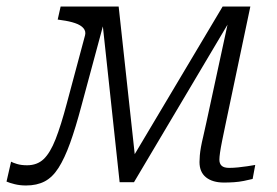

<svg xmlns="http://www.w3.org/2000/svg" viewBox="-21 -557 850 589"><path d="M343 -537H288L346 2H390L710 -537H662L372 -50H396ZM184 -240Q166 -172 149.5 -130Q133 -88 113 -69Q93 -50 62 -50Q44 -50 31 -54Q18 -58 13 -61L-1 0Q8 4 24 8Q40 12 59 12Q92 12 116 -0.5Q140 -13 158.5 -42Q177 -71 194 -118Q211 -165 229 -233L311 -537H165L156 -497L169 -495Q192 -492 209.5 -486Q227 -480 235 -470.5Q243 -461 240 -449ZM652 -67Q652 -75 654 -89Q656 -103 660.5 -125.5Q665 -148 672 -181L747 -537H689L612 -181Q607 -157 602.5 -138.5Q598 -120 595.5 -106Q593 -92 592 -80.5Q591 -69 591 -60Q591 -29 611 -13Q631 3 666 3Q681 3 696.5 2Q712 1 727 -2Q742 -5 754 -8L762 -51Q751 -49 737.5 -47Q724 -45 709.5 -43.5Q695 -42 682 -42Q666 -42 659 -48.5Q652 -55 652 -67Z"/></svg>

Font: Roboto Serif ExtraLight
Style: Italic
Weight: 250
Italic angle: -10°
Designer: Greg Gazdowicz
Foundry: Commercial Type
Version: Version 1.008